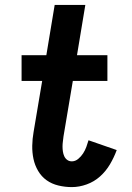

<svg xmlns="http://www.w3.org/2000/svg" viewBox="-20 -755 540 783"><path d="M273 8Q245 8 218 1.5Q191 -5 170 -20Q149 -35 135.5 -58Q122 -81 116.5 -107Q111 -133 111.5 -161Q112 -189 117 -217L152 -425H68V-530H169L203 -735H328L294 -530H418V-425H277L239 -199Q238 -189 236.5 -178.5Q235 -168 235 -157.5Q235 -147 236.5 -137Q238 -127 242 -118Q246 -109 254 -103Q262 -97 273 -97Q287 -97 299 -107Q311 -117 319 -129.5Q327 -142 332 -155.5Q337 -169 341 -183L456 -143Q445 -113 428.5 -85Q412 -57 388 -35.5Q364 -14 333.5 -3Q303 8 273 8Z"/></svg>

Font: Iosevka Slab Extrabold
Style: Italic
Weight: 800
Italic angle: -9°
Monospace: yes
Designer: Belleve Invis
Foundry: Belleve Invis
Version: Version 11.1.0; ttfautohint (v1.8.3)